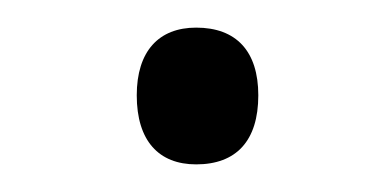

<svg xmlns="http://www.w3.org/2000/svg" viewBox="-20 -403 284 139"><path d="M79 -334C79 -301 95 -284 122 -284C151 -284 167 -301 167 -334C167 -366 151 -383 122 -383C95 -383 79 -366 79 -334Z"/></svg>

Font: Noto Sans Sinhala UI Light
Style: Regular
Weight: 300
Designer: Jelle Bosma - Monotype Design Team
Foundry: Monotype Imaging Inc.
Version: Version 2.006